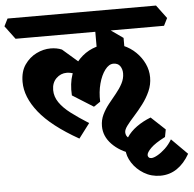

<svg xmlns="http://www.w3.org/2000/svg" viewBox="-117 -717 1087 1077"><g transform="rotate(-5 426.0 -178.5)"><path d="M596 161Q527 140 483.5 95Q440 50 440 -7Q440 -42 454.5 -72Q469 -102 490.5 -129Q512 -156 533.5 -182Q555 -208 569.5 -235.5Q584 -263 584 -292Q584 -316 572 -333.5Q560 -351 534 -351Q509 -351 487 -322Q465 -293 452.5 -246.5Q440 -200 442 -145L405 -120L287 -194Q283 -261 300.5 -311Q318 -361 351 -395Q384 -429 425.5 -446Q467 -463 512 -463Q559 -463 599 -446Q639 -429 669 -399.5Q699 -370 716 -333.5Q733 -297 733 -257Q733 -216 716.5 -179Q700 -142 675 -109Q650 -76 625 -48.5Q600 -21 583.5 1Q567 23 567 38Q567 59 583.5 71Q600 83 630 88ZM308 51Q156 -35 87 -121.5Q18 -208 18 -293Q18 -352 44.5 -390Q71 -428 110.5 -447.5Q150 -467 191 -467Q208 -467 224 -464Q240 -461 254 -455L404 -325L375 -258L348 -290Q329 -307 308.5 -315Q288 -323 269 -323Q235 -323 210 -298.5Q185 -274 185 -233Q185 -196 207.5 -163Q230 -130 271.5 -98.5Q313 -67 370 -31ZM743 298Q692 298 650.5 273Q609 248 584.5 209.5Q560 171 560 134Q560 99 580.5 67.5Q601 36 636.5 10.5Q672 -15 716 -32L795 42L787 84Q730 113 705.5 137.5Q681 162 681 177Q681 184 686 189.5Q691 195 701 195Q714 195 735.5 183Q757 171 779.5 150Q802 129 819 100L908 189Q878 242 836.5 270Q795 298 743 298ZM604 -362 449 -395V-590L499 -564L604 -490ZM0 -538 -56 -613 -35 -655H801L857 -580L836 -538Z"/></g></svg>

Font: Eczar
Style: Bold
Weight: 700
Designer: Vaibhav Singh
Foundry: Rosetta Type Foundry
Version: Version 2.000